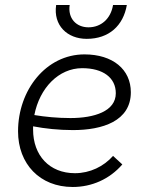

<svg xmlns="http://www.w3.org/2000/svg" viewBox="-20 -740 592 766"><path d="M270 6C346 6 417 -25 468 -84L431 -118C394 -76 339 -49 279 -49C177 -49 112 -120 112 -223V-236C159 -227 214 -221 271 -221C389 -221 502 -257 502 -372C502 -463 430 -523 317 -523C164 -523 52 -381 52 -216C52 -86 139 6 270 6ZM326 -585C415 -585 472 -638 486 -720H431C422 -665 383 -631 333 -631C284 -631 250 -667 258 -720H204C192 -639 248 -585 326 -585ZM117 -281C138 -389 214 -468 308 -468C391 -468 442 -430 442 -368C442 -296 356 -269 261 -269C209 -269 159 -274 117 -281Z"/></svg>

Font: Fixel Text 20240404 Light
Style: Italic
Weight: 300
Width: 4
Italic angle: -10°
Designer: AlfaBravo + MacPaw
Foundry: Kyrylo Tkachov, Marchela Mozhyna, Serhii Makarenko, Maria Weinstein, Zakhar Kryvoshyya
Version: Version 1.211;Glyphs 3.2 (3225)